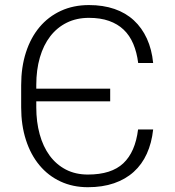

<svg xmlns="http://www.w3.org/2000/svg" viewBox="-20 -741 700 770"><path d="M594.2 -221.7Q588.4 -167.5 568.8 -124.5Q549.3 -81.5 516.4 -51.8Q483.4 -22 437.3 -6.1Q391.1 9.8 332.5 9.8Q272 9.8 222.7 -13.2Q173.3 -36.1 138.2 -78.4Q103 -120.6 84 -179.7Q64.9 -238.8 64.9 -310.5V-399.4Q64.9 -471.7 84 -530.8Q103 -589.8 138.4 -632.1Q173.8 -674.3 224.1 -697.5Q274.4 -720.7 336.9 -720.7Q393.6 -720.7 439 -705.1Q484.4 -689.5 516.8 -659.4Q549.3 -629.4 569.1 -586.2Q588.9 -543 594.2 -488.3H534.2Q528.8 -531.2 514.4 -565.2Q500 -599.1 475.8 -622.1Q451.7 -645 417.2 -657.2Q382.8 -669.4 336.9 -669.4Q287.1 -669.4 248 -650.1Q209 -630.9 181.6 -595.5Q154.3 -560.1 139.9 -510.5Q125.5 -460.9 125.5 -400.4V-385.3H421.9V-334.5H125.5V-310.5Q125.5 -252 139.2 -202.4Q152.8 -152.8 179.2 -116.9Q205.6 -81.1 244.1 -61Q282.7 -41 332.5 -41Q426.8 -41 474.6 -86.2Q522.5 -131.3 533.7 -221.7Z"/></svg>

Font: Melbourne
Style: Light
Weight: 300
Designer: Google
Version: Version 2.000980; 2014